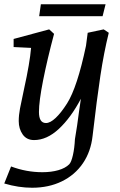

<svg xmlns="http://www.w3.org/2000/svg" viewBox="-22 -647 563 902"><path d="M177 162Q219 162 252 152.5Q285 143 303 125Q313 115 320.5 82Q328 49 330 7Q341 -57 349 -121L358 -183Q311 -94 254.5 -41.5Q198 11 138 11Q103 11 84.5 -15.5Q66 -42 66 -78Q66 -106 72 -137.5Q78 -169 91 -229Q118 -351 124 -422L42 -426V-464L209 -509L232 -488Q200 -368 180.5 -269.5Q161 -171 161 -121Q161 -69 194 -69Q214 -69 239.5 -93Q265 -117 293 -161Q341 -237 382 -432L390 -493L465 -509L489 -493Q466 -400 449.5 -290.5Q433 -181 413 -9Q405 65 367.5 120Q330 175 268.5 205Q207 235 129 235Q65 235 -2 215L30 135Q102 162 177 162ZM170 -627H474L460 -571H162Z"/></svg>

Font: Andada Pro Medium
Style: Italic
Weight: 500
Italic angle: -7°
Designer: Carolina Giovagnoli
Foundry: Huerta Tipografica
Version: Version 3.005; ttfautohint (v1.8.4)